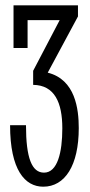

<svg xmlns="http://www.w3.org/2000/svg" viewBox="-20 -691 341 724"><path d="M274 -629V-671H31V-510H84V-615H205L105 -424V-371C186 -370 215 -304 215 -207C215 -117 197 -40 146 -40C100 -40 78 -95 78 -219H18C18 -50 74 13 143 13C225 13 277 -67 277 -208C277 -280 264 -391 160 -417Z"/></svg>

Font: Stint Ultra Condensed
Style: Regular
Weight: 400
Width: 1
Designer: Astigmatic (AOETI)
Foundry: Astigmatic (AOETI)
Version: Version 1.000